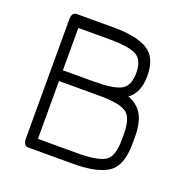

<svg xmlns="http://www.w3.org/2000/svg" viewBox="-115 -742 839 853"><g transform="rotate(20 304.5 -315.5)"><path d="M133.8 -324.2V-50.8H319.3Q415 -50.8 450.2 -72.8Q485.4 -94.7 485.4 -173.8V-201.2Q485.4 -280.3 451.2 -302.2Q417 -324.2 325.2 -324.2ZM83 -35.2V-595.7Q83 -630.9 106.4 -630.9H282.2Q388.7 -630.9 441.9 -598.6Q495.1 -566.4 495.1 -479.5Q495.1 -400.4 447.3 -365.2Q492.2 -348.6 514.2 -311Q536.1 -273.4 536.1 -204.1V-175.8Q536.1 -70.3 483.9 -35.2Q431.6 0 319.3 0H106.4Q83 0 83 -35.2ZM282.2 -375Q373 -375 408.7 -394.5Q444.3 -414.1 444.3 -474.6Q444.3 -537.1 407.7 -556.2Q371.1 -575.2 282.2 -575.2H133.8V-375Z"/></g></svg>

Font: Jura
Style: Book
Weight: 400
Version: Version 2.3